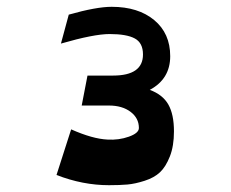

<svg xmlns="http://www.w3.org/2000/svg" viewBox="-20 -550 680 564"><path d="M420 -286Q458 -272 474.5 -243Q491 -214 491 -164Q491 -121 479 -90.5Q467 -60 450 -44Q433 -28 405 -19Q377 -10 354.5 -8Q332 -6 300 -6Q223 -6 146 -36L189 -170Q252 -142 296 -140Q329 -138 358.5 -148.5Q388 -159 388 -174Q388 -203 363.5 -221.5Q339 -240 300 -240H220L237 -328H312Q400 -328 400 -390Q400 -424 376 -437Q352 -450 302 -450Q256 -450 159 -422L182 -507Q263 -530 308 -530Q386 -530 433 -491Q480 -452 480 -385Q480 -318 420 -286Z"/></svg>

Font: OpenDyslexic
Style: Bold
Weight: 800
Designer: Abbie Gonzalez
Version: Version 0.920;hotconv 1.0.109;makeotfexe 2.5.65596